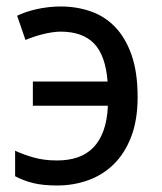

<svg xmlns="http://www.w3.org/2000/svg" viewBox="-20 -566 502 596"><path d="M157.2 9.8Q113.8 9.8 83.5 2.4Q53.2 -4.9 26.9 -19V-98.1Q53.2 -85.9 85.2 -76.9Q117.2 -67.9 157.2 -67.9Q192.9 -67.9 221.2 -77.6Q249.5 -87.4 269.5 -107.9Q289.6 -128.4 301.3 -160.6Q313 -192.9 314.9 -237.8H82V-313H314Q307.6 -394 272 -430.9Q236.3 -467.8 168 -467.8Q155.8 -467.8 141.4 -465.6Q127 -463.4 112.3 -459.7Q97.7 -456.1 84 -451.4Q70.3 -446.8 59.1 -441.9L33.2 -517.1Q44.9 -522.9 60.5 -528.3Q76.2 -533.7 93.8 -537.6Q111.3 -541.5 130.4 -543.7Q149.4 -545.9 168 -545.9Q217.8 -545.9 261.5 -530.8Q305.2 -515.6 337.4 -482.2Q369.6 -448.7 388.4 -395.3Q407.2 -341.8 407.2 -265.1Q407.2 -193.8 387.5 -142.1Q367.7 -90.3 333.5 -56.6Q299.3 -22.9 253.9 -6.6Q208.5 9.8 157.2 9.8Z"/></svg>

Font: Droid Sans
Style: Regular
Weight: 400
Foundry: Ascender Corporation
Version: Version 1.00 build 114